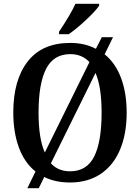

<svg xmlns="http://www.w3.org/2000/svg" viewBox="-20 -951 738 1011"><path d="M291 -784Q356 -882 377 -931H502V-921Q485 -895 434 -847Q383 -799 342 -771H291ZM167 -48Q109 -94 79.5 -174Q50 -254 50 -359Q50 -530 126 -627.5Q202 -725 350 -725Q426 -725 485 -694L516 -755H575L531 -665Q588 -619 617.5 -540Q647 -461 647 -358Q647 -247 612.5 -164Q578 -81 510.5 -35.5Q443 10 349 10Q271 10 213 -19L184 40H124ZM451 -624Q412 -666 350 -666Q262 -666 222.5 -588Q183 -510 183 -358Q183 -221 216 -148ZM515 -358Q515 -493 483 -567L248 -91Q286 -49 349 -49Q437 -49 476 -127Q515 -205 515 -358Z"/></svg>

Font: Noto Serif NarrowSemiBold
Style: Regular
Weight: 600
Width: 4
Designer: Monotype Design Team
Foundry: Monotype Imaging Inc.
Version: Version 1.001